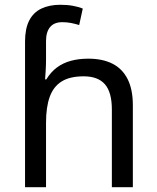

<svg xmlns="http://www.w3.org/2000/svg" viewBox="-20 -785 657 805"><path d="M85 -611Q85 -665 102.5 -699Q120 -733 153.5 -749Q187 -765 233 -765Q262 -765 286.5 -760.5Q311 -756 327 -749L312 -680Q296 -685 278.5 -688.5Q261 -692 241 -692Q207 -692 190 -671.5Q173 -651 173 -613V-535Q173 -513 171.5 -488Q170 -463 169 -452H174Q193 -483 218.5 -502Q244 -521 277 -530Q310 -539 350 -539Q410 -539 451.5 -518Q493 -497 515 -453.5Q537 -410 537 -343V0H449V-326Q449 -398 420 -431.5Q391 -465 331 -465Q273 -465 238.5 -443.5Q204 -422 188.5 -379Q173 -336 173 -271V0H85Z"/></svg>

Font: ukorean85
Style: Book
Weight: 400
Designer: Jelle Bosma - Monotype Design Team
Foundry: Monotype Imaging Inc.
Version: Version 2.003